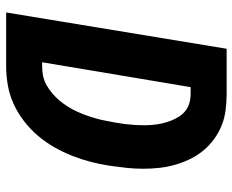

<svg xmlns="http://www.w3.org/2000/svg" viewBox="-88 -688 775 640"><g transform="rotate(90 300.0 -367.5)"><path d="M21 0 142 -735H291Q319 -735 346.5 -731.5Q374 -728 398.5 -718Q423 -708 444 -692.5Q465 -677 481.5 -657Q498 -637 509.5 -613.5Q521 -590 528.5 -564Q536 -538 539 -511Q542 -484 542 -456.5Q542 -429 539 -401Q536 -373 532 -345Q527 -313 519 -282Q511 -251 499 -220.5Q487 -190 470.5 -161Q454 -132 432 -106Q410 -80 382.5 -59Q355 -38 325 -24.5Q295 -11 263 -5.5Q231 0 200 0ZM187 -120H200Q216 -120 232 -123Q248 -126 263 -134.5Q278 -143 291.5 -154.5Q305 -166 316 -179.5Q327 -193 336 -207.5Q345 -222 352 -237.5Q359 -253 364.5 -268.5Q370 -284 374.5 -300Q379 -316 382 -332Q385 -348 388 -364Q391 -380 393 -396Q395 -412 396 -428Q397 -444 397 -459.5Q397 -475 395.5 -490.5Q394 -506 390.5 -521Q387 -536 381.5 -550Q376 -564 368 -576.5Q360 -589 348.5 -598Q337 -607 322 -611Q307 -615 291 -615H270Z"/></g></svg>

Font: Iosevka SS04 Hv Ex Obl
Style: Regular
Weight: 900
Width: 7
Italic angle: -9°
Monospace: yes
Designer: Belleve Invis
Foundry: Belleve Invis
Version: Version 19.0.0; ttfautohint (v1.8.4)